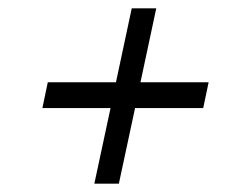

<svg xmlns="http://www.w3.org/2000/svg" viewBox="-20 -587 559 462"><path d="M266 -145H207L246 -327H82L95 -389H259L297 -567H356L318 -389H482L469 -327H305Z"/></svg>

Font: Red Hat Text
Style: Italic
Weight: 400
Italic angle: -12°
Designer: Pentagram / MCKL
Foundry: Pentagram / MCKL
Version: Version 1.005; Red Hat Text Italic